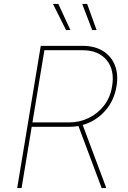

<svg xmlns="http://www.w3.org/2000/svg" viewBox="-20 -962 655 982"><path d="M67.9 0 188.5 -727.5H402.3Q463.4 -727.5 505.9 -701.7Q548.3 -675.8 567.4 -628.9Q586.4 -582 575.7 -519.5Q565.4 -458 531 -411.6Q496.6 -365.2 445.6 -339.4Q394.5 -313.5 333.5 -313.5H131.3L135.3 -335.9H333.5Q387.7 -335.9 434.3 -358.9Q481 -381.8 512.7 -423.1Q544.4 -464.4 553.2 -519.5Q567.4 -603.5 525.6 -654.3Q483.9 -705.1 402.3 -705.1H207L90.3 0ZM500 0 376 -331.1H399.9L523.9 0ZM451.7 -808.1 400.4 -941.9H425.8L474.1 -808.1ZM317.9 -808.1 251 -941.9H278.3L340.3 -808.1Z"/></svg>

Font: Inter Thin
Style: Italic
Weight: 250
Italic angle: -9.3988°
Designer: Rasmus Andersson
Foundry: rsms
Version: Version 4.001;git-66647c0bb